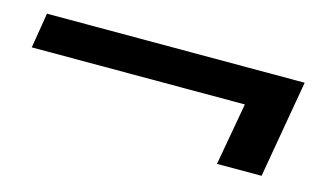

<svg xmlns="http://www.w3.org/2000/svg" viewBox="-43 -532 684 416"><g transform="rotate(15 299.5 -324.5)"><path d="M461 -215 486 -355H8L21 -434H599L561 -215Z"/></g></svg>

Font: DM Sans 9pt Medium
Style: Italic
Weight: 500
Italic angle: -10°
Version: Version 4.004;gftools[0.9.30]